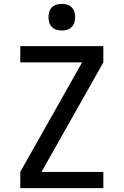

<svg xmlns="http://www.w3.org/2000/svg" viewBox="-20 -974 640 994"><path d="M85 0V-84L405 -651H85V-735H515V-651L195 -84H515V0ZM300 -816Q286 -816 272.5 -820Q259 -824 249 -834Q239 -844 235 -857.5Q231 -871 231 -885Q231 -899 235 -912.5Q239 -926 249 -936Q259 -946 272.5 -950Q286 -954 300 -954Q314 -954 327.5 -950Q341 -946 351 -936Q361 -926 365 -912.5Q369 -899 369 -885Q369 -871 365 -857.5Q361 -844 351 -834Q341 -824 327.5 -820Q314 -816 300 -816Z"/></svg>

Font: Iosevka Fixed Medium Extended
Style: Regular
Weight: 500
Width: 7
Monospace: yes
Designer: Belleve Invis
Foundry: Belleve Invis
Version: Version 24.1.1; ttfautohint (v1.8.4)